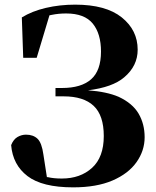

<svg xmlns="http://www.w3.org/2000/svg" viewBox="-20 -787 671 827"><path d="M295 20Q162 20 98.5 -28.5Q35 -77 28 -162Q38 -187 55.5 -197Q73 -207 92 -207Q123 -207 141.5 -189.5Q160 -172 167 -121L182 -24Q184 -24 186 -24Q211 -18 246 -18Q326 -18 376.5 -64Q427 -110 427 -201Q427 -290 383.5 -331Q340 -372 254 -372H219V-408H247Q330 -408 372.5 -445.5Q415 -483 415 -565Q415 -642 379.5 -685.5Q344 -729 265 -729Q232 -729 203 -723Q198 -722 193 -721L138 -538H80L74 -712Q118 -739 177.5 -753Q237 -767 304 -767Q436 -767 504.5 -712Q573 -657 573 -573Q573 -503 515 -454Q465 -411 359 -398Q440 -392 491 -370Q551 -342 577 -297.5Q603 -253 603 -196Q603 -138 568 -88.5Q533 -39 464.5 -9.5Q396 20 295 20Z"/></svg>

Font: Early Summer Mincho Heavy
Style: Regular
Weight: 900
Designer: GuiWonder
Version: Version 1.002